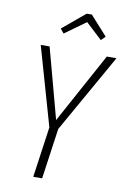

<svg xmlns="http://www.w3.org/2000/svg" viewBox="-97 -943 665 1001"><g transform="rotate(10 236.0 -443.0)"><path d="M472 -684 237 -268 199 0H152L190 -268L71 -684H118L218 -312L421 -684ZM178 -763 159 -786 279 -886H306L397 -785L375 -763L289 -843Z"/></g></svg>

Font: Fira Sans Extra Condensed ExtraLight
Style: Italic
Weight: 275
Width: 3
Italic angle: -8°
Designer: Carrois Corporate & Edenspiekermann AG
Foundry: Carrois Corporate GbR & Edenspiekermann AG
Version: Version 4.203